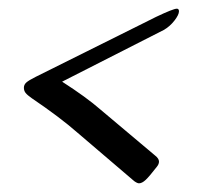

<svg xmlns="http://www.w3.org/2000/svg" viewBox="-20 -502 474 442"><path d="M392 -476Q392 -468 381.5 -454.5Q371 -441 357 -433L123 -314Q179 -278 211 -250L337 -144Q346 -137 346 -130Q346 -124 341 -118Q324 -96 315.5 -88Q307 -80 300 -80Q296 -80 289 -85L159 -196Q118 -232 53 -276Q43 -283 39 -288Q35 -293 35 -300Q35 -307 40.5 -312Q46 -317 62 -325L311 -449L339 -463Q379 -482 387 -482Q392 -482 392 -476Z"/></svg>

Font: Charm
Style: Regular
Weight: 400
Designer: Katatrad Aksorn Co.,Ltd.
Foundry: Cadson Demak Co.,Ltd.
Version: Version 1.001